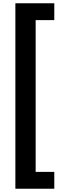

<svg xmlns="http://www.w3.org/2000/svg" viewBox="-20 -886 391 1174"><path d="M312 268H74V-866H312V-763H198V165H312Z"/></svg>

Font: Noto Sans Telugu UI Condensed
Style: Bold
Weight: 700
Width: 3
Designer: Jelle Bosma - Monotype Design Team
Foundry: Monotype Imaging Inc.
Version: Version 2.006